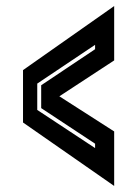

<svg xmlns="http://www.w3.org/2000/svg" viewBox="-20 -613 453 634"><path d="M357 1 56 -208.5V-381.5L357 -593V-413.5L176 -295L357 -179ZM294 -124V-138.5L116 -256V-331.5L294 -450.5V-465L103 -337V-250Z"/></svg>

Font: Tourney Expanded Regular
Style: Bold
Weight: 700
Width: 7
Designer: Tyler Finck
Foundry: Etcetera Type Co
Version: Version 1.010; ttfautohint (v1.8.3)